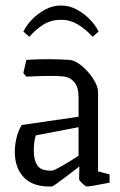

<svg xmlns="http://www.w3.org/2000/svg" viewBox="-20 -670 438 699"><path d="M168 9Q101 11 67.5 -23.5Q34 -58 34 -116Q34 -142 40 -167.5Q46 -193 59 -215L266 -245V-316Q266 -353 250 -371.5Q234 -390 208 -392Q199 -393 176 -393.5Q153 -394 125.5 -393Q98 -392 76 -391L65 -404L76 -452Q123 -455 161 -454.5Q199 -454 233 -452Q254 -450 278 -430Q302 -410 319.5 -383Q337 -356 337 -334V-46L379 -35V-5Q349 1 326 5Q303 9 296 9Q292 9 280 -2Q268 -13 268 -18L269 -64Q246 -46 224 -29.5Q202 -13 187 -2Q172 9 168 9ZM103 -121Q103 -86 117 -66.5Q131 -47 170 -49Q176 -49 205 -65.5Q234 -82 266 -103V-207L110 -177Q103 -153 103 -121ZM202 -650Q232 -650 259 -635.5Q286 -621 307 -599.5Q328 -578 339 -555L317 -536Q292 -564 263.5 -581Q235 -598 202 -598Q167 -598 139 -581Q111 -564 87 -536L65 -555Q76 -578 97 -599.5Q118 -621 145 -635.5Q172 -650 202 -650Z"/></svg>

Font: Grenze Gotisch Light
Style: Regular
Weight: 300
Designer: Renata Polastri
Foundry: Omnibus-Type
Version: Version 1.001